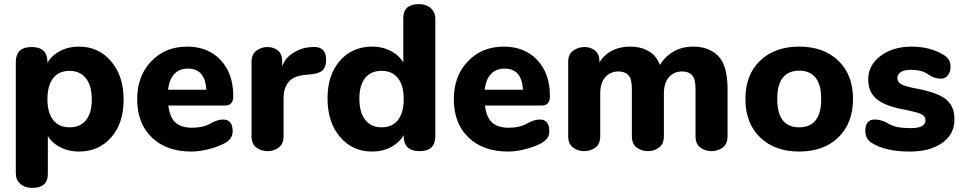

<svg xmlns="http://www.w3.org/2000/svg" viewBox="-20 -730 4695 935"><path d="M137 185Q101 185 79 165.5Q57 146 57 114V-428Q57 -501 134 -501Q211 -501 211 -428V-377L200 -399Q216 -447 261 -475Q306 -503 365 -503Q460 -503 521 -431.5Q582 -360 582 -245Q582 -130 521.5 -61Q461 8 365 8Q306 8 261 -20Q216 -48 200 -96L213 -115V117Q213 185 137 185ZM319 -110Q371 -110 399 -145Q427 -180 427 -245Q427 -312 398.5 -348.5Q370 -385 319 -385Q267 -385 239 -349.5Q211 -314 211 -247Q211 -181 239 -145.5Q267 -110 319 -110Z M912 8Q791 8 719.5 -60.5Q648 -129 648 -247Q648 -360 716.5 -431.5Q785 -503 891 -503Q993 -503 1054.5 -437.5Q1116 -372 1116 -262Q1116 -216 1076 -216H786L787 -293H1023L985 -278Q985 -396 895 -396Q848 -396 822.5 -362Q797 -328 797 -263Q797 -180 824.5 -144Q852 -108 915 -108Q969 -108 1004 -128Q1039 -148 1067 -148Q1113 -148 1113 -90Q1113 -54 1075 -33Q1041 -15 996 -3.5Q951 8 912 8Z M1283 6Q1252 6 1228.5 -11.5Q1205 -29 1205 -67V-430Q1205 -466 1229 -483.5Q1253 -501 1282 -501Q1313 -501 1333.5 -484Q1354 -467 1354 -433V-361L1344 -372Q1356 -436 1398.5 -466Q1441 -496 1487 -500L1501 -501Q1568 -506 1568 -439Q1568 -405 1552 -388.5Q1536 -372 1493 -368L1463 -365Q1406 -359 1383.5 -328.5Q1361 -298 1361 -254V-67Q1361 -29 1337.5 -11.5Q1314 6 1283 6Z M1792 8Q1697 8 1636 -63Q1575 -134 1575 -250Q1575 -366 1635.5 -434.5Q1696 -503 1792 -503Q1850 -503 1895 -475Q1940 -447 1957 -399L1944 -380V-642Q1944 -710 2020 -710Q2056 -710 2078 -690Q2100 -670 2100 -639V-67Q2100 6 2023 6Q1946 6 1946 -67V-118L1957 -96Q1940 -48 1895 -20Q1850 8 1792 8ZM1838 -110Q1890 -110 1918 -145.5Q1946 -181 1946 -248Q1946 -314 1918 -349.5Q1890 -385 1838 -385Q1786 -385 1758 -350Q1730 -315 1730 -250Q1730 -183 1758.5 -146.5Q1787 -110 1838 -110Z M2454 8Q2333 8 2261.5 -60.5Q2190 -129 2190 -247Q2190 -360 2258.5 -431.5Q2327 -503 2433 -503Q2535 -503 2596.5 -437.5Q2658 -372 2658 -262Q2658 -216 2618 -216H2328L2329 -293H2565L2527 -278Q2527 -396 2437 -396Q2390 -396 2364.5 -362Q2339 -328 2339 -263Q2339 -180 2366.5 -144Q2394 -108 2457 -108Q2511 -108 2546 -128Q2581 -148 2609 -148Q2655 -148 2655 -90Q2655 -54 2617 -33Q2583 -15 2538 -3.5Q2493 8 2454 8Z M2825 6Q2794 6 2770.5 -11.5Q2747 -29 2747 -67V-430Q2747 -466 2771.5 -483.5Q2796 -501 2826 -501Q2856 -501 2877.5 -484Q2899 -467 2899 -433V-395L2886 -401Q2908 -452 2950.5 -477.5Q2993 -503 3049 -503Q3110 -503 3151.5 -472.5Q3193 -442 3207 -366L3184 -394Q3204 -441 3249 -472Q3294 -503 3356 -503Q3432 -503 3477.5 -457.5Q3523 -412 3523 -295V-67Q3523 -29 3499.5 -11.5Q3476 6 3445 6Q3414 6 3390.5 -11.5Q3367 -29 3367 -67V-298Q3367 -346 3350 -364Q3333 -382 3302 -382Q3262 -382 3237.5 -354Q3213 -326 3213 -275V-67Q3213 -29 3189.5 -11.5Q3166 6 3135 6Q3104 6 3080.5 -11.5Q3057 -29 3057 -67V-298Q3057 -346 3040 -364Q3023 -382 2992 -382Q2952 -382 2927.5 -354Q2903 -326 2903 -275V-67Q2903 -29 2879.5 -11.5Q2856 6 2825 6Z M3872 8Q3753 8 3681.5 -61Q3610 -130 3610 -248Q3610 -366 3681.5 -434.5Q3753 -503 3872 -503Q3991 -503 4062.5 -434.5Q4134 -366 4134 -248Q4134 -130 4062.5 -61Q3991 8 3872 8ZM3872 -110Q3979 -110 3979 -248Q3979 -318 3951.5 -352Q3924 -386 3872 -386Q3820 -386 3792.5 -352Q3765 -318 3765 -248Q3765 -110 3872 -110Z M4411 8Q4292 8 4225 -34Q4194 -53 4194 -93Q4194 -148 4240 -148Q4275 -148 4308 -127Q4341 -106 4416 -106Q4487 -106 4487 -145Q4487 -164 4466.5 -174Q4446 -184 4375 -198Q4287 -215 4247.5 -249Q4208 -283 4208 -344Q4208 -413 4268.5 -458Q4329 -503 4420 -503Q4511 -503 4578 -461Q4609 -442 4609 -405Q4609 -380 4596 -363.5Q4583 -347 4563 -347Q4528 -347 4499 -368.5Q4470 -390 4414 -390Q4385 -390 4367.5 -379.5Q4350 -369 4350 -350Q4350 -330 4370.5 -319Q4391 -308 4451 -297Q4549 -278 4588.5 -245Q4628 -212 4628 -148Q4628 -77 4569 -34.5Q4510 8 4411 8Z"/></svg>

Font: Nunito VF Beta Light
Style: Regular
Weight: 300
Designer: Vernon Adams
Foundry: newtypography
Version: Version 3.001